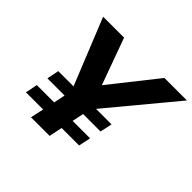

<svg xmlns="http://www.w3.org/2000/svg" viewBox="-157 -859 1050 1050"><g transform="rotate(45 368.5 -334.0)"><path d="M199 0 216 -77H83L97 -147H231L245 -214H112L126 -284H244L89 -668H251L349 -398L563 -668H737L418 -284H538L523 -214H388L374 -147H509L494 -77H359L343 0Z"/></g></svg>

Font: Atkinson Hyperlegible Next
Style: Bold Italic
Weight: 700
Italic angle: -12°
Designer: Elliott Scott, Megan Eiswerth, Linus Boman, Theodore Petrosky, Letters from Sweden
Foundry: Applied Design Works, Letters from Sweden
Version: Version 2.001